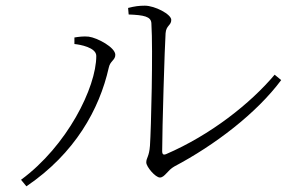

<svg xmlns="http://www.w3.org/2000/svg" viewBox="-20 -688 1040 676"><path d="M543 -63C560 -63 570 -89 594 -102C736 -177 883 -289 970 -406L947 -425C862 -324 722 -213 564 -145C556 -142 551 -144 551 -156C551 -233 560 -530 563 -571C565 -599 583 -598 583 -618C583 -638 525 -668 490 -668C470 -668 454 -666 431 -660L433 -637C486 -635 512 -630 513 -606C519 -510 512 -235 508 -175C505 -135 495 -133 495 -116C495 -101 527 -63 543 -63ZM54 -55 73 -32C244 -148 330 -303 363 -450C368 -474 386 -476 386 -495C386 -521 323 -555 292 -559C274 -561 254 -558 242 -556V-533C262 -531 319 -521 319 -491C319 -380 216 -174 54 -55Z"/></svg>

Font: Source Han Serif TW VF
Style: Regular
Weight: 250
Designer: Ryoko NISHIZUKA 西塚涼子 (kana & ideographs); Frank Grießhammer (Latin, Greek & Cyrillic); Wenlong ZHANG 张文龙 (bopomofo); San
Foundry: Adobe
Version: Version 2.002;hotconv 1.1.0;makeotfexe 2.6.0